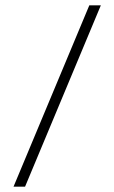

<svg xmlns="http://www.w3.org/2000/svg" viewBox="-20 -696 426 716"><path d="M30.5 0 313 -676H356L73.5 0Z"/></svg>

Font: Newsreader 16pt 16pt Light
Style: Regular
Weight: 300
Version: Version 1.003